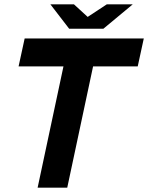

<svg xmlns="http://www.w3.org/2000/svg" viewBox="-20 -868 685 888"><path d="M154 0 301 -690H438L291 0ZM66 -561 94 -690H645L617 -561ZM337 -735 357 -771 474 -848H594L458 -735ZM300 -735 213 -848H322L406 -771L421 -735Z"/></svg>

Font: Radio Canada Big SemiBold
Style: Italic
Weight: 600
Italic angle: -12°
Designer: Étienne Aubert Bonn
Foundry: Coppers and Brasses
Version: Version 1.001